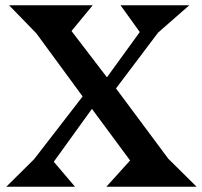

<svg xmlns="http://www.w3.org/2000/svg" viewBox="-20 -705 762 725"><path d="M471.2 -99.1 327.1 -293.9 183.1 -94.2 263.2 0H3.9L108.9 -104L292 -340.8L117.2 -579.1L14.2 -685.1H330.1L250 -587.9L383.8 -413.1L507.8 -584L435.1 -685.1H694.8L577.1 -582L418 -371.1L615.2 -106L722.2 0H381.8Z"/></svg>

Font: Bluu Next
Style: Bold
Weight: 700
Designer: Jean-Baptiste Morizot, Igor Stepanchenko (Cyrillic)
Foundry: Igor Stepanchenko
Version: Version 1.005